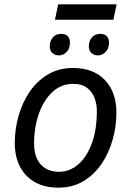

<svg xmlns="http://www.w3.org/2000/svg" viewBox="-20 -856 603 884"><path d="M248 8Q155 8 101.5 -47.5Q48 -103 48 -198Q48 -260 65 -321Q82 -382 115.5 -432Q149 -482 199.5 -512.5Q250 -543 316 -543Q410 -543 463 -487.5Q516 -432 516 -336Q516 -275 499 -214Q482 -153 448.5 -103Q415 -53 365 -22.5Q315 8 248 8ZM253 -65Q300 -65 339.5 -98.5Q379 -132 402.5 -195Q426 -258 426 -346Q426 -376 415.5 -404.5Q405 -433 381 -451.5Q357 -470 317 -470Q262 -470 221.5 -432.5Q181 -395 159 -332.5Q137 -270 137 -195Q137 -133 167.5 -99Q198 -65 253 -65ZM233 -765 248 -836H517L502 -765ZM252 -601Q233 -601 221 -612Q209 -623 209 -643Q209 -666 222.5 -683Q236 -700 262 -700Q283 -700 292.5 -689Q302 -678 302 -660Q302 -632 286.5 -616.5Q271 -601 252 -601ZM431 -601Q413 -601 401 -612Q389 -623 389 -643Q389 -666 402.5 -683Q416 -700 442 -700Q462 -700 472 -689Q482 -678 482 -660Q482 -632 466 -616.5Q450 -601 431 -601Z"/></svg>

Font: BC Sans
Style: Italic
Weight: 400
Italic angle: -12°
Designer: Monotype Design Team
Designer: Province of B.C.
Foundry: Monotype Imaging Inc.
Version: Version 2.000;GOOG;noto-source:20170915:90ef993387c0